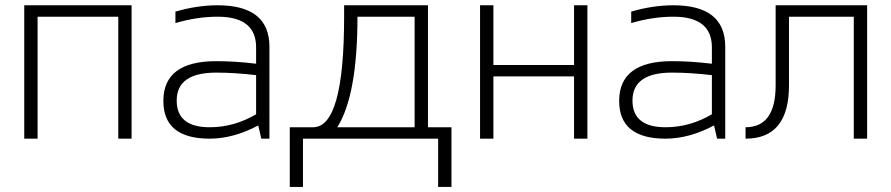

<svg xmlns="http://www.w3.org/2000/svg" viewBox="-20 -533 3426 738"><path d="M73.2 0V-512.7H485.8V0H434.6V-468.8H124.5V0Z M607.9 -145Q607.9 -297.9 811 -297.9Q882.8 -297.9 964.4 -288.1V-351.1Q964.4 -468.8 816.4 -468.8Q737.3 -468.8 654.3 -444.3V-488.3Q737.3 -512.7 816.4 -512.7Q1015.6 -512.7 1015.6 -353.5V0H984.4L972.7 -50.8Q876.5 0 786.1 0Q607.9 0 607.9 -145ZM811 -253.9Q659.2 -253.9 659.2 -146.5Q659.2 -43.9 786.1 -43.9Q879.9 -43.9 964.4 -93.8V-244.1Q882.8 -253.9 811 -253.9Z M1276.4 -43.9H1573.7V-468.8H1354Q1354 -166.5 1276.4 -43.9ZM1093.8 185.5V-43.9H1183.6Q1302.7 -43.9 1302.7 -468.8V-512.7H1625V-43.9H1715.3V185.5H1664.1V0H1144.5V185.5Z M1825.2 0V-512.7H1876.5V-283.2H2186.5V-512.7H2237.8V0H2186.5V-239.3H1876.5V0Z M2359.9 -145Q2359.9 -297.9 2563 -297.9Q2634.8 -297.9 2716.3 -288.1V-351.1Q2716.3 -468.8 2568.4 -468.8Q2489.3 -468.8 2406.2 -444.3V-488.3Q2489.3 -512.7 2568.4 -512.7Q2767.6 -512.7 2767.6 -353.5V0H2736.3L2724.6 -50.8Q2628.4 0 2538.1 0Q2359.9 0 2359.9 -145ZM2563 -253.9Q2411.1 -253.9 2411.1 -146.5Q2411.1 -43.9 2538.1 -43.9Q2631.8 -43.9 2716.3 -93.8V-244.1Q2634.8 -253.9 2563 -253.9Z M2845.7 -43.9Q2961.4 -43.9 2961.4 -205.1V-512.7H3313V0H3261.7V-468.8H3012.7V-205.1Q3012.7 0 2845.7 0Z"/></svg>

Font: Voltera Light
Style: Light
Weight: 300
Designer: Bernd Montag
Version: Version 1.301